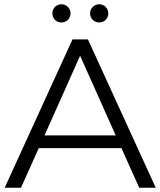

<svg xmlns="http://www.w3.org/2000/svg" viewBox="-20 -886 757 906"><path d="M79 0 163 -187H553L637 0H715L395 -700H322L2 0ZM358 -623 526 -247H190ZM405 -823C405 -799 424 -780 448 -780C472 -780 491 -798 491 -823C491 -847 472 -866 448 -866C425 -866 405 -847 405 -823ZM270 -780C294 -780 313 -799 313 -823C313 -847 293 -866 270 -866C246 -866 227 -847 227 -823C227 -798 246 -780 270 -780Z"/></svg>

Font: Malon Grotesk
Style: Regular
Weight: 400
Designer: Julieta Ulanovsky
Foundry: Julieta Ulanovsky
Version: Version 7.200